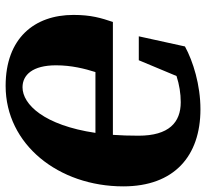

<svg xmlns="http://www.w3.org/2000/svg" viewBox="-45 -667 732 682"><g transform="rotate(90 321.0 -326.0)"><path d="M285 20C493 20 642 -168 642 -398C642 -578 535 -672 368 -672C282 -672 198 -646 145 -617L109 -453H194L250 -587C281 -597 312 -602 343 -602C415 -602 462 -560 462 -452C462 -420 461 -389 459 -361H58C44 -319 33 -284 33 -221C33 -82 116 20 285 20ZM290 -40C246 -40 212 -76 212 -159C212 -214 224 -261 236 -299H452C425 -117 351 -40 290 -40Z"/></g></svg>

Font: Source Serif Pro Black
Style: Italic
Weight: 900
Italic angle: -12°
Designer: Frank Grießhammer
Foundry: Adobe Systems Incorporated
Version: Version 3.001;hotconv 1.0.111;makeotfexe 2.5.65597